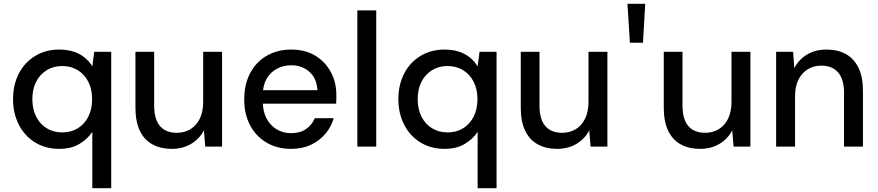

<svg xmlns="http://www.w3.org/2000/svg" viewBox="-20 -775 4641 1015"><path d="M468 220V-78Q444 -41 400.5 -14.5Q357 12 293 12Q221 12 165.5 -22Q110 -56 79.5 -116Q49 -176 49 -251Q49 -327 79.5 -386Q110 -445 165.5 -479Q221 -513 293 -513Q334 -513 367.5 -502.5Q401 -492 426.5 -471.5Q452 -451 468 -424L478 -501H568V220ZM309 -75Q356 -75 391.5 -97Q427 -119 447 -158.5Q467 -198 467 -251Q467 -303 447 -342.5Q427 -382 391 -404Q355 -426 309 -426Q263 -426 227 -404Q191 -382 171 -342.5Q151 -303 151 -251Q151 -198 171 -158.5Q191 -119 227 -97Q263 -75 309 -75Z M888 12Q829 12 785.5 -12Q742 -36 719 -84.5Q696 -133 696 -206V-501H795V-217Q795 -145 825.5 -109Q856 -73 915 -73Q955 -73 986.5 -92Q1018 -111 1036 -147.5Q1054 -184 1054 -236V-501H1154V0H1065L1058 -86Q1035 -41 990.5 -14.5Q946 12 888 12Z M1519 12Q1446 12 1390 -20.5Q1334 -53 1302.5 -112Q1271 -171 1271 -249Q1271 -328 1302 -387.5Q1333 -447 1389.5 -480Q1446 -513 1520 -513Q1594 -513 1647 -480.5Q1700 -448 1729 -394Q1758 -340 1758 -274Q1758 -264 1758 -252.5Q1758 -241 1757 -227H1344V-298H1658Q1655 -360 1616 -395Q1577 -430 1519 -430Q1479 -430 1444.5 -412Q1410 -394 1389.5 -358.5Q1369 -323 1369 -270V-241Q1369 -186 1389.5 -148Q1410 -110 1444 -90.5Q1478 -71 1518 -71Q1566 -71 1597.5 -92.5Q1629 -114 1644 -150H1744Q1731 -104 1700 -67.5Q1669 -31 1623.5 -9.5Q1578 12 1519 12Z M1869 0V-720H1969V0Z M2505 220V-78Q2481 -41 2437.5 -14.5Q2394 12 2330 12Q2258 12 2202.5 -22Q2147 -56 2116.5 -116Q2086 -176 2086 -251Q2086 -327 2116.5 -386Q2147 -445 2202.5 -479Q2258 -513 2330 -513Q2371 -513 2404.5 -502.5Q2438 -492 2463.5 -471.5Q2489 -451 2505 -424L2515 -501H2605V220ZM2346 -75Q2393 -75 2428.5 -97Q2464 -119 2484 -158.5Q2504 -198 2504 -251Q2504 -303 2484 -342.5Q2464 -382 2428 -404Q2392 -426 2346 -426Q2300 -426 2264 -404Q2228 -382 2208 -342.5Q2188 -303 2188 -251Q2188 -198 2208 -158.5Q2228 -119 2264 -97Q2300 -75 2346 -75Z M2925 12Q2866 12 2822.5 -12Q2779 -36 2756 -84.5Q2733 -133 2733 -206V-501H2832V-217Q2832 -145 2862.5 -109Q2893 -73 2952 -73Q2992 -73 3023.5 -92Q3055 -111 3073 -147.5Q3091 -184 3091 -236V-501H3191V0H3102L3095 -86Q3072 -41 3027.5 -14.5Q2983 12 2925 12Z M3310 -549 3297 -755H3391L3379 -549Z M3681 12Q3622 12 3578.5 -12Q3535 -36 3512 -84.5Q3489 -133 3489 -206V-501H3588V-217Q3588 -145 3618.5 -109Q3649 -73 3708 -73Q3748 -73 3779.5 -92Q3811 -111 3829 -147.5Q3847 -184 3847 -236V-501H3947V0H3858L3851 -86Q3828 -41 3783.5 -14.5Q3739 12 3681 12Z M4083 0V-501H4173L4179 -415Q4203 -461 4247 -487Q4291 -513 4349 -513Q4409 -513 4452 -489Q4495 -465 4518.5 -416.5Q4542 -368 4542 -295V0H4442V-284Q4442 -355 4411 -391.5Q4380 -428 4322 -428Q4282 -428 4250.5 -409Q4219 -390 4201 -354Q4183 -318 4183 -265V0Z"/></svg>

Font: DM Sans 17pt Medium
Style: Regular
Weight: 500
Version: Version 4.004;gftools[0.9.30]